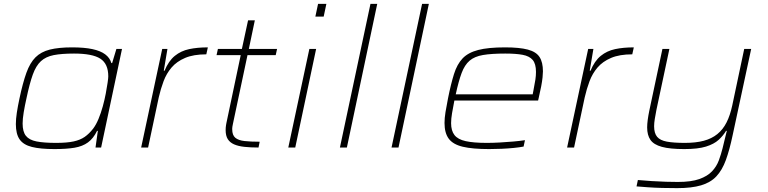

<svg xmlns="http://www.w3.org/2000/svg" viewBox="-20 -763 3971 993"><path d="M262 8Q189 8 145 -3Q101 -14 81.5 -42Q62 -70 62 -121Q62 -147 67 -180Q72 -213 81 -255Q98 -335 116.5 -386.5Q135 -438 163.5 -466.5Q192 -495 237.5 -506.5Q283 -518 353 -518Q416 -518 458 -509Q500 -500 524 -482Q548 -464 556 -437H560L582 -510H611L503 0H474L486 -86H482Q463 -47 435 -26.5Q407 -6 365.5 1Q324 8 262 8ZM270 -24Q326 -24 360.5 -31.5Q395 -39 418 -55Q441 -71 462 -98Q477 -118 489.5 -148Q502 -178 511.5 -212.5Q521 -247 527 -279Q533 -311 536.5 -335Q540 -359 540 -368Q540 -433 499 -459.5Q458 -486 363 -486Q299 -486 258 -478Q217 -470 191.5 -446.5Q166 -423 149.5 -377Q133 -331 117 -255Q108 -215 102.5 -181.5Q97 -148 97 -124Q97 -82 114 -60.5Q131 -39 169 -31.5Q207 -24 270 -24Z M710 0 819 -510H846L827 -397H831Q852 -448 884 -474Q916 -500 958.5 -509Q1001 -518 1055 -518L1047 -482Q981 -482 937.5 -463.5Q894 -445 867.5 -414Q841 -383 826 -343Q811 -303 801 -259L746 0Z M1317 0Q1276 0 1244 -3.5Q1212 -7 1190.5 -16.5Q1169 -26 1158 -43.5Q1147 -61 1147 -90Q1147 -97 1147.5 -103.5Q1148 -110 1149 -116Q1150 -122 1151 -127L1225 -478H1100L1107 -510H1231L1263 -658H1298L1267 -510H1413L1406 -478H1260L1185 -124Q1183 -115 1182 -108.5Q1181 -102 1181 -99Q1181 -96 1181 -94Q1181 -64 1197 -50.5Q1213 -37 1245 -33.5Q1277 -30 1323 -30Z M1611 -677 1625 -743H1668L1654 -677ZM1471 0 1580 -510H1615L1507 0Z M1738 0 1896 -743H1931L1774 0Z M2005 0 2163 -743H2198L2041 0Z M2510 8Q2424 8 2373.5 -4Q2323 -16 2301 -45.5Q2279 -75 2279 -127Q2279 -152 2284 -183Q2289 -214 2297 -254Q2312 -329 2328 -380Q2344 -431 2372.5 -461Q2401 -491 2453 -504.5Q2505 -518 2592 -518Q2667 -518 2710 -506.5Q2753 -495 2770.5 -468Q2788 -441 2788 -394Q2788 -382 2786 -362.5Q2784 -343 2779 -316.5Q2774 -290 2766 -256L2763 -243H2330Q2323 -207 2318 -178Q2313 -149 2313 -126Q2313 -87 2330.5 -64.5Q2348 -42 2388.5 -33Q2429 -24 2498 -24Q2529 -24 2564.5 -26Q2600 -28 2634.5 -31Q2669 -34 2695 -38L2688 -5Q2668 -1 2638 2Q2608 5 2575 6.5Q2542 8 2510 8ZM2337 -275H2735L2739 -296Q2746 -331 2749 -351.5Q2752 -372 2752 -391Q2752 -433 2735 -453Q2718 -473 2683 -479.5Q2648 -486 2593 -486Q2522 -486 2478 -478.5Q2434 -471 2408.5 -449Q2383 -427 2367.5 -385.5Q2352 -344 2337 -275Z M2913 0 3022 -510H3049L3030 -397H3034Q3055 -448 3087 -474Q3119 -500 3161.5 -509Q3204 -518 3258 -518L3250 -482Q3184 -482 3140.5 -463.5Q3097 -445 3070.5 -414Q3044 -383 3029 -343Q3014 -303 3004 -259L2949 0Z M3482 210Q3445 210 3405 209Q3365 208 3330 205.5Q3295 203 3272 201L3279 168Q3312 171 3350 173.5Q3388 176 3424.5 177Q3461 178 3486 178Q3555 178 3597 163Q3639 148 3662.5 123Q3686 98 3697.5 67Q3709 36 3717 4Q3722 -19 3728 -41.5Q3734 -64 3739 -86H3735Q3720 -61 3696.5 -39.5Q3673 -18 3631.5 -5Q3590 8 3519 8Q3445 8 3403 -3.5Q3361 -15 3344 -39.5Q3327 -64 3327 -104Q3327 -121 3330 -143.5Q3333 -166 3338 -190L3406 -510H3442L3375 -195Q3370 -169 3366.5 -148Q3363 -127 3363 -110Q3363 -74 3378.5 -55.5Q3394 -37 3429 -30.5Q3464 -24 3522 -24Q3579 -24 3620 -35Q3661 -46 3690 -69.5Q3719 -93 3737.5 -129.5Q3756 -166 3767 -217L3829 -510H3865L3769 -63Q3753 13 3734 65Q3715 117 3685 149Q3655 181 3606 195.5Q3557 210 3482 210Z"/></svg>

Font: Saira Expanded Thin
Style: Italic
Weight: 250
Width: 7
Italic angle: -12°
Designer: Hector Gatti with collaboration of the Omnibus-Type team
Foundry: Omnibus-Type
Version: Version 1.101